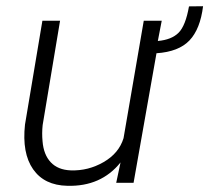

<svg xmlns="http://www.w3.org/2000/svg" viewBox="-20 -596 682 626"><path d="M642.1 -575.7Q632.8 -501 597.7 -464.1Q562.5 -427.2 490.2 -422.4L415.5 0H358.9L373 -66.4Q309.6 12.7 199.7 9.8Q124.5 8.3 87.9 -44.2Q51.3 -96.7 61.5 -189.9L118.2 -528.3H175.8L119.1 -188.5Q116.2 -161.6 118.7 -135.7Q122.1 -91.8 145.5 -66.9Q168.9 -42 210.9 -40.5Q267.6 -38.6 317.6 -67.4Q367.7 -96.2 382.8 -145.5L448.7 -528.3H507.3L494.6 -462.4Q539.1 -466.3 562 -489Q585 -511.7 596.2 -575.2Z"/></svg>

Font: RobotoInd Light
Style: Italic
Weight: 300
Italic angle: -12°
Designer: Google
Version: Version 2.001151; 2014